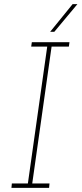

<svg xmlns="http://www.w3.org/2000/svg" viewBox="-20 -903 392 923"><path d="M37 -21 35 0H216L218 -21H135L228 -679H311L314 -700H133L130 -679H207L114 -21ZM221 -750H241Q270 -784 296.5 -816.5Q323 -849 352 -883H329Q302 -850 275 -816.5Q248 -783 221 -750Z"/></svg>

Font: Josefin Slab ExtraLight
Style: Italic
Weight: 250
Italic angle: -12°
Designer: Santiago Orozco
Foundry: Typemade
Version: Version 2.100